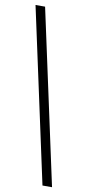

<svg xmlns="http://www.w3.org/2000/svg" viewBox="-94 -766 416 910"><g transform="rotate(10 114.0 -310.5)"><path d="M46 -729 227 108H181L0 -729Z"/></g></svg>

Font: KaputaLibre
Style: Regular
Weight: 400
Designer: Multiple designers
Foundry: Textual
Version: Version 2.900